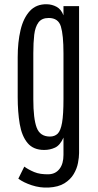

<svg xmlns="http://www.w3.org/2000/svg" viewBox="-20 -761 459 895"><path d="M206.5 113.3Q166.5 115.2 127.9 102.5Q89.4 89.8 65.4 71.8L93.3 15.6Q110.8 28.8 138.9 40.8Q167 52.7 208.5 51.3Q239.3 49.8 257.6 26.1Q275.9 2.4 275.9 -39.1V-119.6Q260.3 -84 236.8 -73Q213.4 -62 186 -62Q135.3 -62 108.4 -94.5Q81.5 -127 72 -182.9Q62.5 -238.8 62.5 -308.6V-494.6Q62.5 -564.5 75.7 -620.6Q88.9 -676.8 118.9 -709.5Q148.9 -742.2 198.2 -741.2Q222.7 -740.7 243.9 -729.2Q265.1 -717.8 275.9 -689.5V-732.4H348.6V-47.4Q348.6 -27.8 343.5 -1.2Q338.4 25.4 323.5 50.5Q308.6 75.7 280.5 93.3Q252.4 110.8 206.5 113.3ZM212.9 -124.5Q234.9 -124.5 248.8 -137.9Q262.7 -151.4 269.3 -189Q275.9 -226.6 275.9 -299.8V-512.7Q275.9 -597.2 263.9 -637.2Q252 -677.2 207 -677.2Q174.8 -677.2 159.4 -656.5Q144 -635.7 139.6 -599.1Q135.3 -562.5 135.3 -513.7V-298.3Q135.3 -208 150.9 -166.3Q166.5 -124.5 212.9 -124.5Z"/></svg>

Font: Antonio Thin
Style: Regular
Weight: 250
Designer: Vernon Adams
Foundry: Vernon Adams
Version: Version 1.002